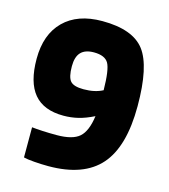

<svg xmlns="http://www.w3.org/2000/svg" viewBox="-100 -717 710 806"><g transform="rotate(15 255.5 -313.5)"><path d="M246 -637Q379 -637 430 -570Q481 -503 481 -330Q481 -154 409 -72Q337 10 184 10Q154 10 122 7.5Q90 5 76 1V-130Q94 -128 122 -126.5Q150 -125 184 -125Q253 -125 282.5 -151Q312 -177 321 -244Q285 -226 254 -218.5Q223 -211 190 -211Q104 -211 62 -261Q20 -311 20 -413Q20 -519 79.5 -578Q139 -637 246 -637ZM246 -501Q208 -501 189.5 -481.5Q171 -462 171 -421Q171 -374 185.5 -357Q200 -340 243 -340Q268 -340 288.5 -344.5Q309 -349 326 -358Q325 -447 309.5 -474Q294 -501 246 -501Z"/></g></svg>

Font: Blinker
Style: Bold
Weight: 700
Designer: Juergen Huber
Foundry: supertype
Version: Version 1.015;PS 1.15;hotconv 1.0.88;makeotf.lib2.5.647800; 